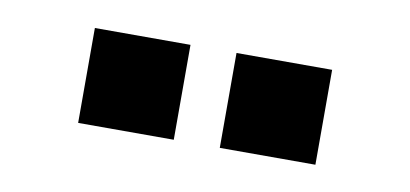

<svg xmlns="http://www.w3.org/2000/svg" viewBox="-31 -788 562 263"><g transform="rotate(10 250.0 -656.0)"><path d="M282 -590V-722H415V-590ZM85 -590V-722H218V-590Z"/></g></svg>

Font: Nunito Sans 12pt ExtraLight 12pt ExtraBold
Style: Regular
Weight: 800
Version: Version 3.101;gftools[0.9.27]